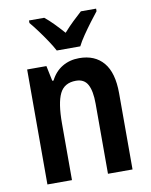

<svg xmlns="http://www.w3.org/2000/svg" viewBox="-86 -829 701 893"><g transform="rotate(-10 265.0 -383.0)"><path d="M312 -553Q386 -553 426.5 -505Q467 -457 467 -360V0H351V-331Q351 -391 334.5 -421.5Q318 -452 279 -452Q224 -452 202.5 -408Q181 -364 181 -268V0H65V-543H156L171 -471H177Q197 -511 232 -532Q267 -553 312 -553ZM216 -606Q205 -627 187 -654Q169 -681 149.5 -707.5Q130 -734 113 -754V-766H185Q205 -750 227 -727.5Q249 -705 271 -680Q296 -708 316 -727Q336 -746 358 -766H430V-754Q414 -734 394.5 -708Q375 -682 356.5 -655Q338 -628 327 -606Z"/></g></svg>

Font: Noto Sans Lao Looped Condensed SemiBold
Style: Regular
Weight: 600
Width: 3
Designer: Mark Frömberg, Ben Mitchell
Foundry: The Fontpad Ltd
Version: Version 1.002; ttfautohint (v1.8.4.7-5d5b)